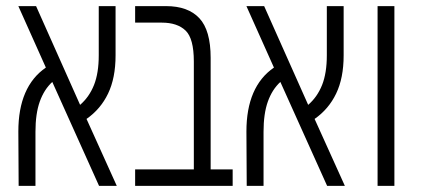

<svg xmlns="http://www.w3.org/2000/svg" viewBox="-20 -608 1380 628"><path d="M41 0 40 -178Q40 -325 130 -387L40 -588H98L242 -265Q272 -291 287.5 -330Q303 -369 303 -427V-588H358V-427Q358 -353 333.5 -302Q309 -251 263 -219L362 0H304L151 -340Q124 -315 110 -275.5Q96 -236 96 -177V0Z M422 0V-54H614V-407Q614 -482 587 -508Q560 -534 509 -534H422V-588H523Q595 -588 632 -548.5Q669 -509 669 -419V-54H741V0Z M787 0 786 -178Q786 -325 876 -387L786 -588H844L988 -265Q1018 -291 1033.5 -330Q1049 -369 1049 -427V-588H1104V-427Q1104 -353 1079.5 -302Q1055 -251 1009 -219L1108 0H1050L897 -340Q870 -315 856 -275.5Q842 -236 842 -177V0Z M1215 0V-588H1270V0Z"/></svg>

Font: Noto Sans Hebrew ExtraCondensed Light
Style: Regular
Weight: 300
Width: 2
Designer: Monotype Design Team
Foundry: Monotype Imaging Inc.
Version: Version 2.004; ttfautohint (v1.8.4.7-5d5b)